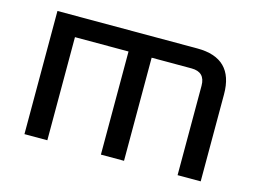

<svg xmlns="http://www.w3.org/2000/svg" viewBox="-77 -654 1051 786"><g transform="rotate(15 449.0 -261.0)"><path d="M78 0V-522H671Q825 -522 825 -369V0H727V-379Q727 -437 669 -437H500V0H402V-437H175V0Z"/></g></svg>

Font: Oxanium Medium
Style: Regular
Weight: 500
Designer: Severin Meyer
Version: Version 1.001